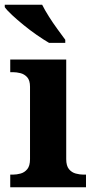

<svg xmlns="http://www.w3.org/2000/svg" viewBox="-26 -786 398 806"><path d="M17 0V-53H29Q44 -53 60.5 -57.5Q77 -62 88.5 -75.9Q100 -89.8 100 -117.7V-422Q100 -448.9 88 -462Q76 -475 59.5 -479Q43 -483 29 -483H17V-536H252V-118Q252 -90 263.5 -76Q275 -62 292 -57.5Q309 -53 323 -53H335V0ZM180 -606Q156 -620 128 -639.5Q100 -659 73 -681Q46 -703 24.5 -723Q3 -743 -6 -756V-766H151Q162 -744 179 -717Q196 -690 215 -664Q234 -638 248 -619V-606Z"/></svg>

Font: Noto Serif Thai
Style: Regular
Weight: 400
Designer: Monotype Design Team
Foundry: Monotype Imaging Inc.
Version: Version 2.001